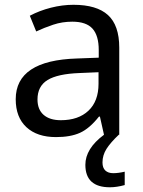

<svg xmlns="http://www.w3.org/2000/svg" viewBox="-20 -565 601 805"><path d="M234.9 -61Q308.6 -61 350.8 -100.8Q393.1 -140.6 393.1 -213.9V-262.2L314 -258.8Q221.7 -255.4 179.4 -229.5Q137.2 -203.6 137.2 -147.9Q137.2 -106 162.8 -83.5Q188.5 -61 234.9 -61ZM416 0 398.9 -76.2H395Q355 -25.9 315.2 -8.1Q275.4 9.8 214.8 9.8Q135.7 9.8 90.8 -31.7Q45.9 -73.2 45.9 -148.9Q45.9 -312 303.2 -319.8L394 -323.2V-355Q394 -416 367.7 -445.1Q341.3 -474.1 283.2 -474.1Q240.7 -474.1 202.9 -461.4Q165 -448.7 131.8 -433.1L105 -499Q145.5 -520.5 193.4 -532.7Q241.2 -544.9 288.1 -544.9Q385.3 -544.9 432.6 -502Q480 -459 480 -365.2V0ZM409.7 116.2Q409.7 138.7 421.6 149.9Q433.6 161.1 454.6 161.1Q476.1 161.1 502.9 154.8V210.9Q469.2 220.2 440.9 220.2Q337.9 220.2 337.9 126Q337.9 58.1 416 0H478Q443.8 32.2 426.8 58.8Q409.7 85.4 409.7 116.2Z"/></svg>

Font: NotoSans
Style: Regular
Weight: 400
Designer: Monotype Design team
Foundry: Monotype Imaging Inc.
Version: Version 1.04; ttfautohint (v1.4.1)